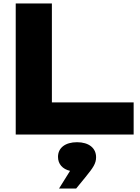

<svg xmlns="http://www.w3.org/2000/svg" viewBox="-20 -770 804 1099"><path d="M70 -750V0H745V-184H277V-750ZM416 309 470 243C513 190 530 166 530 130C530 77 488 44 421 44C354 44 312 76 312 128C312 169 338 198 381 208L318 309Z"/></svg>

Font: Bounded
Style: Bold
Weight: 700
Designer: Vlad Churkin
Version: Version 3.0